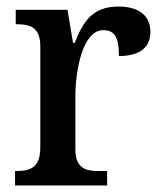

<svg xmlns="http://www.w3.org/2000/svg" viewBox="-20 -566 493 586"><path d="M26 0H307V-44H281C242 -44 210 -52 210 -111V-271C210 -353 233 -474 295 -474C331 -474 343 -450 343 -395C409 -395 439 -423 439 -469C439 -516 407 -546 341 -546C262 -546 233 -499 208 -435H203L186 -536H28V-492H31C72 -492 103 -483 103 -424V-116C103 -53 71 -44 29 -44H26Z"/></svg>

Font: Noto Serif SemiCondensed Medium
Style: Regular
Weight: 500
Width: 4
Designer: Monotype Design Team
Foundry: Monotype Imaging Inc.
Version: Version 2.014